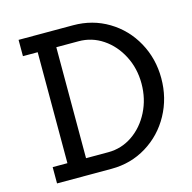

<svg xmlns="http://www.w3.org/2000/svg" viewBox="-108 -848 957 956"><g transform="rotate(-15 371.0 -370.0)"><path d="M707 -372Q707 -270 660.5 -185Q614 -100 532.5 -50Q451 0 351 0H70V-84H146V-656H70V-740H351Q451 -740 532.5 -691Q614 -642 660.5 -557.5Q707 -473 707 -372ZM605 -372Q605 -450 571.5 -515Q538 -580 481.5 -618Q425 -656 357 -656H242V-84H357Q425 -84 481.5 -122.5Q538 -161 571.5 -227Q605 -293 605 -372Z"/></g></svg>

Font: Arvo
Style: Regular
Weight: 400
Designer: Anton Koovit (Cyrillic Expansion: Cyreal)
Foundry: Anton Koovit, Yassin Baggar
Version: Version 3.000